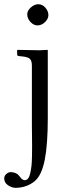

<svg xmlns="http://www.w3.org/2000/svg" viewBox="-39 -667 327 908"><path d="M187 -108.9Q187 16.1 172.6 89.1Q158.2 162.1 125 189.9Q86.4 221.2 34.2 221.2Q16.6 221.2 -1.2 209Q-19 196.8 -19 176.8Q-19 164.1 -8.8 155.5Q1.5 147 11.2 147Q23.4 147 32.7 150.9Q42 154.8 45.9 158.4Q49.8 162.1 55.2 168.9Q65.9 185.1 78.1 185.1Q87.4 185.1 94 176.8Q100.6 168.5 104.2 151.6Q107.9 134.8 109.9 117.2Q111.8 99.6 112.3 72Q112.8 44.4 112.8 23.9Q112.8 3.4 112.3 -28.1Q111.8 -59.6 111.8 -76.2V-356Q111.8 -377.9 103.5 -387.5Q95.2 -397 68.8 -399.9L49.8 -401.9Q42 -402.8 42 -410.2V-429.2L43.9 -431.2Q111.8 -429.2 147.9 -429.2L185.1 -431.2L187 -429.2ZM89.8 -599.1Q89.8 -616.7 106.9 -631.8Q124 -647 142.1 -647Q161.6 -647 175.8 -630.6Q189.9 -614.3 189.9 -595.2Q189.9 -578.6 174.1 -562.7Q158.2 -546.9 138.2 -546.9Q120.1 -546.9 105 -563.2Q89.8 -579.6 89.8 -599.1Z"/></svg>

Font: Linux Libertine Display G
Style: Regular
Weight: 400
Designer: Philipp H. Poll
Foundry: Philipp H. Poll
Version: Version 5.0.9